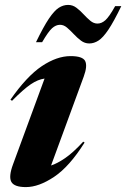

<svg xmlns="http://www.w3.org/2000/svg" viewBox="-20 -749 514 782"><path d="M33 -79.5 161.5 -429Q134.5 -425.5 105 -405.5Q75.5 -385.5 29 -338.5L22.5 -343Q89 -438.5 150.2 -479.5Q211.5 -520.5 267.5 -520.5Q316.5 -520.5 326.8 -500.5Q337 -480.5 321 -437L188 -75Q213 -83 245.2 -105Q277.5 -127 319 -172L324.5 -168.5Q263 -70.5 200.5 -28.8Q138 13 85.5 13Q38 13 26.2 -8.2Q14.5 -29.5 33 -79.5ZM474 -724Q443.5 -661 421.5 -628.2Q399.5 -595.5 381.2 -583.8Q363 -572 343.5 -572Q325 -572 309.8 -583.5Q294.5 -595 280.5 -610Q266.5 -625 253 -636.5Q239.5 -648 224.5 -648Q207.5 -648 192 -634Q176.5 -620 151.5 -577H126.5Q157 -640 179 -672.8Q201 -705.5 219.2 -717.2Q237.5 -729 257.5 -729Q276 -729 291.2 -717.5Q306.5 -706 320.2 -691Q334 -676 347.8 -664.5Q361.5 -653 377 -653Q394 -653 409.5 -667Q425 -681 449 -724Z"/></svg>

Font: Newsreader 72pt
Style: Bold Italic
Weight: 700
Italic angle: -17°
Designer: Hugues Gentile
Foundry: Production Type
Version: Version 1.003; ttfautohint (v1.8.3)